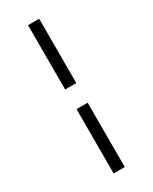

<svg xmlns="http://www.w3.org/2000/svg" viewBox="-207 -671 714 897"><g transform="rotate(-30 150.0 -222.0)"><path d="M180 -275V-622H120V-275ZM180 178V-169H120V178Z"/></g></svg>

Font: Cambay Devanagari
Style: Regular
Weight: 400
Designer: Pooja Saxena
Foundry: Pooja Saxena
Version: Version 1.180;PS 001.180;hotconv 1.0.70;makeotf.lib2.5.58329